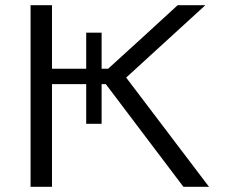

<svg xmlns="http://www.w3.org/2000/svg" viewBox="-20 -715 864 735"><path d="M97 0V-695H179V-452H310V-590H369V-452H394Q438 -492 527 -573Q616 -654 660 -695H766L463 -418Q525 -336 780 0H682L385 -393H369V-241H310V-393H179V0Z"/></svg>

Font: Coval
Style: Light
Weight: 300
Foundry: Context Ltd
Version: Version 001.000